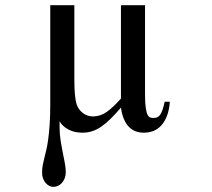

<svg xmlns="http://www.w3.org/2000/svg" viewBox="-20 -502 821 744"><path d="M638.2 -107.9Q635.7 -75.7 627 -53Q618.2 -30.3 604.7 -15.6Q591.3 -1 574 5.6Q556.6 12.2 537.1 12.2Q522 12.2 507.8 7.6Q493.7 2.9 481.7 -8.3Q469.7 -19.5 461.2 -38.1Q452.6 -56.6 448.7 -85Q427.2 -60.1 408.9 -42Q390.6 -23.9 373 -11.7Q355.5 0.5 337.6 6.3Q319.8 12.2 299.8 12.2Q294.4 12.2 283.2 11.2Q272 10.3 259 5.9Q246.1 1.5 233.2 -7.6Q220.2 -16.6 210.9 -32.2V-7.8Q210.9 16.1 214.6 40.3Q218.3 64.5 222.9 87.2Q227.5 109.9 231.2 129.9Q234.9 149.9 234.9 165Q234.9 177.7 231 188Q227.1 198.2 220.5 206.1Q213.9 213.9 205.1 218Q196.3 222.2 187 222.2Q178.2 222.2 170.4 218Q162.6 213.9 156.5 206.5Q150.4 199.2 146.7 189.2Q143.1 179.2 143.1 167Q143.1 151.4 145.5 138.7Q147.9 126 151.4 112.1Q154.8 98.1 158.9 81.3Q163.1 64.5 166.5 39.8Q169.9 15.1 172.4 -19Q174.8 -53.2 174.8 -101.1V-481.9H268.1V-196.8Q268.1 -159.2 270.3 -135.5Q272.5 -111.8 276.9 -98.1Q279.8 -88.9 285.6 -80.3Q291.5 -71.8 299.6 -65.2Q307.6 -58.6 317.9 -54.7Q328.1 -50.8 339.8 -50.8Q369.1 -50.8 394 -68.6Q418.9 -86.4 448.7 -120.1V-481.9H542V-137.2Q542 -103.5 544.7 -84.7Q547.4 -65.9 552 -57.1Q556.6 -48.3 562.7 -46.6Q568.8 -44.9 576.2 -44.9Q584 -44.9 590.1 -47.9Q596.2 -50.8 601.1 -58.1Q606 -65.4 610.1 -77.4Q614.3 -89.4 618.2 -107.9Z"/></svg>

Font: BabelStone Ogham Fixed
Style: Regular
Weight: 400
Monospace: yes
Designer: Andrew West
Foundry: BabelStone
Version: Version 2.02 March 14, 2022